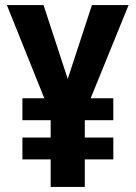

<svg xmlns="http://www.w3.org/2000/svg" viewBox="-20 -734 534 754"><path d="M246 -424 341 -714H485L336 -348H425V-262H313V-194H425V-108H313V0H179V-108H68V-194H179V-262H68V-348H154L7 -714H151Z"/></svg>

Font: Noto Sans Gurmukhi Condensed
Style: Bold
Weight: 700
Width: 3
Designer: Jelle Bosma - Monotype Design Team
Foundry: Monotype Imaging Inc.
Version: Version 2.004; ttfautohint (v1.8.4.7-5d5b)